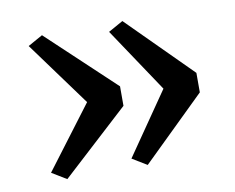

<svg xmlns="http://www.w3.org/2000/svg" viewBox="-61 -626 802 655"><g transform="rotate(-10 340.0 -299.0)"><path d="M400.5 -547.5 618.5 -329.5V-262L400.5 -49L349.5 -80L498.5 -296L349.5 -519ZM122 -547.5 354 -329.5V-262L122 -49L71 -80L234 -296L71 -519Z"/></g></svg>

Font: Merriweather 28pt SemiBold
Style: Regular
Weight: 600
Version: Version 2.100